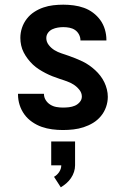

<svg xmlns="http://www.w3.org/2000/svg" viewBox="-20 -548 540 821"><path d="M249 8Q226 8 203 5Q180 2 158.5 -5.5Q137 -13 117.5 -26.5Q98 -40 84.5 -58.5Q71 -77 64 -99Q57 -121 57 -144Q57 -145 57 -146Q57 -147 57 -147H168Q168 -147 168 -147Q168 -147 168 -146Q168 -132 175.5 -120Q183 -108 195 -100.5Q207 -93 221 -90.5Q235 -88 249 -88Q262 -88 275 -89.5Q288 -91 300 -96Q312 -101 321 -111.5Q330 -122 330 -135Q330 -151 319 -164.5Q308 -178 294.5 -186.5Q281 -195 265.5 -200.5Q250 -206 234.5 -211Q219 -216 204 -222Q189 -228 174.5 -235.5Q160 -243 146 -252Q132 -261 120.5 -272Q109 -283 99 -296Q89 -309 81.5 -323.5Q74 -338 70.5 -354Q67 -370 67 -386Q67 -408 74 -429Q81 -450 94.5 -467.5Q108 -485 126.5 -497Q145 -509 165.5 -516Q186 -523 207.5 -525.5Q229 -528 251 -528Q273 -528 295.5 -525Q318 -522 339 -514.5Q360 -507 378 -493.5Q396 -480 409 -462Q422 -444 428.5 -422Q435 -400 435 -378Q435 -377 435 -376.5Q435 -376 435 -375H324Q324 -375 324 -375.5Q324 -376 324 -376Q324 -389 317.5 -401Q311 -413 300.5 -420Q290 -427 277 -429.5Q264 -432 251 -432Q239 -432 227 -430Q215 -428 204 -423Q193 -418 185.5 -408Q178 -398 178 -385Q178 -369 188.5 -355.5Q199 -342 213 -333.5Q227 -325 242.5 -320Q258 -315 273.5 -309.5Q289 -304 304 -298Q319 -292 333.5 -285Q348 -278 361.5 -268.5Q375 -259 387 -248Q399 -237 409 -224Q419 -211 426 -196.5Q433 -182 437 -166Q441 -150 441 -134Q441 -112 433.5 -90.5Q426 -69 411.5 -51.5Q397 -34 378 -22.5Q359 -11 337.5 -4Q316 3 293.5 5.5Q271 8 249 8ZM240 253 211 208Q224 201 233 187.5Q242 174 242 159H199V57H301V159Q301 173 296.5 187Q292 201 283.5 213.5Q275 226 264 235.5Q253 245 240 253Z"/></svg>

Font: Iosevka SS04
Style: Bold
Weight: 700
Monospace: yes
Designer: Belleve Invis
Foundry: Belleve Invis
Version: Version 19.0.0; ttfautohint (v1.8.4)